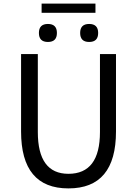

<svg xmlns="http://www.w3.org/2000/svg" viewBox="-20 -1033 761 1066"><path d="M97 -303V-733H190V-300Q190 -68 360 -68Q535 -68 535 -300V-733H624V-303Q624 13 360 13Q97 13 97 -303ZM196 -850Q196 -900 246 -900Q296 -900 296 -850Q296 -800 246 -800Q196 -800 196 -850ZM211 -1013H510V-962H211ZM425 -850Q425 -900 475 -900Q525 -900 525 -850Q525 -800 475 -800Q425 -800 425 -850Z"/></svg>

Font: Source Han Sans K Regular
Style: Regular
Weight: 400
Designer: Ryoko NISHIZUKA  (kana & ideographs); Paul D. Hunt (Latin, Greek & Cyrillic); Wenlong ZHANG  (bopomofo); Sandoll Communi
Foundry: Adobe Systems Incorporated
Version: Version 1.00 July 18, 2014, initial release